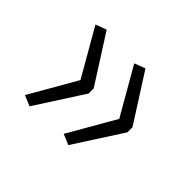

<svg xmlns="http://www.w3.org/2000/svg" viewBox="-87 -576 616 616"><g transform="rotate(45 221.0 -268.5)"><path d="M94 -94 58 -109 150 -269 58 -429 95 -443 199 -280V-257ZM270 -94 234 -109 326 -269 234 -429 271 -443 375 -280V-257Z"/></g></svg>

Font: Nunito Sans 10pt SemiExpanded ExtraLight
Style: Regular
Weight: 250
Width: 6
Designer: Vernon Adams
Foundry: Vernon Adams
Version: Version 3.101;gftools[0.9.27]